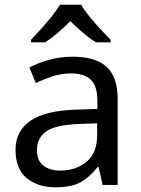

<svg xmlns="http://www.w3.org/2000/svg" viewBox="-20 -786 601 816"><path d="M288 -545Q386 -545 433 -502Q480 -459 480 -365V0H416L399 -76H395Q360 -32 321.5 -11Q283 10 215 10Q142 10 94 -28.5Q46 -67 46 -149Q46 -229 109 -272.5Q172 -316 303 -320L394 -323V-355Q394 -422 365 -448Q336 -474 283 -474Q241 -474 203 -461.5Q165 -449 132 -433L105 -499Q140 -518 188 -531.5Q236 -545 288 -545ZM314 -259Q214 -255 175.5 -227Q137 -199 137 -148Q137 -103 164.5 -82Q192 -61 235 -61Q303 -61 348 -98.5Q393 -136 393 -214V-262ZM325 -766Q337 -744 359.5 -716.5Q382 -689 406.5 -662.5Q431 -636 450 -617V-606H388Q362 -622 334 -645.5Q306 -669 279 -696Q252 -669 225 -646Q198 -623 172 -606H112V-617Q131 -637 154.5 -663Q178 -689 200 -716.5Q222 -744 235 -766Z"/></svg>

Font: Noto Sans Old Hungarian
Style: Regular
Weight: 400
Designer: Monotype Design Team
Foundry: Monotype Imaging Inc.
Version: Version 2.005; ttfautohint (v1.8.4.7-5d5b)